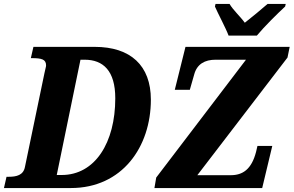

<svg xmlns="http://www.w3.org/2000/svg" viewBox="-35 -951 1485 971"><path d="M1121 -771H1264C1303 -818 1367 -881 1407 -918L1410 -931H1318C1288 -905 1238 -863 1203 -836C1180 -868 1143 -901 1126 -931H1055L1052 -918C1067 -883 1107 -809 1121 -771ZM-15 0H323C583 0 728 -208 728 -447C728 -620 625 -714 444 -714H134L121 -657H125C176 -657 198 -651 198 -620C198 -613 195 -607 190 -582L91 -106C83 -65 48 -57 10 -57H-2ZM746 0H1291L1342 -213H1267L1260 -183C1237 -94 1192 -65 1132 -65H963L1419 -660L1430 -714H903L849 -497H925L947 -574C961 -627 1001 -649 1055 -649H1209L755 -53ZM252 -66 372 -649H393C487 -649 548 -593 548 -454C548 -230 446 -66 277 -66Z"/></svg>

Font: Noto Serif SemiCondensed Extra
Style: Italic
Weight: 800
Width: 4
Italic angle: -12°
Designer: Monotype Design Team
Foundry: Monotype Imaging Inc.
Version: Version 1.901